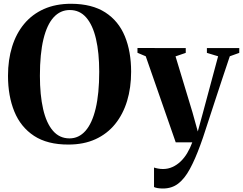

<svg xmlns="http://www.w3.org/2000/svg" viewBox="-20 -774 1321 1044"><path d="M352.5 12Q238 12.5 165.2 -35.2Q92.5 -83 58 -167.5Q23.5 -252 23.5 -362Q23.5 -448.5 45.8 -520.2Q68 -592 111.5 -644.2Q155 -696.5 219 -725Q283 -753.5 367 -753.5Q480.5 -753 552.5 -706.5Q624.5 -660 658.8 -577Q693 -494 693 -384Q693 -297 671 -224.8Q649 -152.5 605.8 -99.2Q562.5 -46 499 -17Q435.5 12 352.5 12ZM358 -21.5Q408.5 -21.5 444.8 -62.5Q481 -103.5 500.2 -184Q519.5 -264.5 519.5 -384Q519.5 -487 502 -562.2Q484.5 -637.5 449 -678.5Q413.5 -719.5 359.5 -719.5Q308 -719.5 271.8 -680Q235.5 -640.5 216.2 -561Q197 -481.5 197 -362Q197 -257.5 214.5 -181Q232 -104.5 267.8 -63Q303.5 -21.5 358 -21.5ZM866 251Q850 251 837 248.8Q824 246.5 817.5 243V137Q826 140 839.2 142.5Q852.5 145 866.5 145Q893.5 145 917.5 134.2Q941.5 123.5 962 104Q982.5 84.5 998.2 58Q1014 31.5 1025.5 0H935.5L772.5 -468L727.5 -487V-513L990 -512.5V-486.5L934.5 -467.5L1026.5 -163.5L1055.5 -59L1082.5 -157.5L1166 -468L1105 -486.5V-512.5H1281V-486.5L1229.5 -468Q1209.5 -408.5 1188.2 -344.5Q1167 -280.5 1147.2 -220Q1127.5 -159.5 1111 -109.2Q1094.5 -59 1083.8 -26.2Q1073 6.5 1069.5 14Q1041 92.5 1012.2 145.2Q983.5 198 948.8 224.5Q914 251 866 251Z"/></svg>

Font: Merriweather 120pt
Style: Bold
Weight: 700
Designer: Eben Sorkin
Foundry: Eben Sorkin
Version: Version 2.100